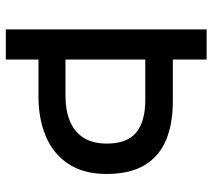

<svg xmlns="http://www.w3.org/2000/svg" viewBox="-56 -692 747 676"><g transform="rotate(90 318.0 -353.5)"><path d="M83 0V-707H189V-588H336Q416 -588 473 -564Q530 -540 561 -488.5Q592 -437 592 -354Q592 -273 556 -219.5Q520 -166 458.5 -140.5Q397 -115 321 -115H189V0ZM189 -210H317Q367 -210 404.5 -225Q442 -240 463.5 -272Q485 -304 485 -356Q485 -427 446 -459Q407 -491 332 -491H189Z"/></g></svg>

Font: Onest Medium
Style: Regular
Weight: 500
Designer: Dmitri Voloshin, Andrey Kudryavtsev
Foundry: Dmitri Voloshin, Andrey Kudryavtsev
Version: Version 1.000;gftools[0.9.33]